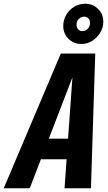

<svg xmlns="http://www.w3.org/2000/svg" viewBox="-67 -1006 577 1026"><path d="M-47 0 258 -720H369L92 0ZM278 0 329 -720H442L419 0ZM111 -265H381L356 -155H86ZM368 -771Q327 -771 299 -798.5Q271 -826 271 -867Q271 -900 287 -927Q303 -954 329.5 -970Q356 -986 387 -986Q429 -986 457 -958.5Q485 -931 485 -890Q485 -859 468.5 -831.5Q452 -804 425.5 -787.5Q399 -771 368 -771ZM373 -840Q390 -840 402 -852.5Q414 -865 414 -884Q414 -898 405.5 -907.5Q397 -917 383 -917Q367 -917 354.5 -905Q342 -893 342 -874Q342 -859 350.5 -849.5Q359 -840 373 -840Z"/></svg>

Font: Instrument Sans Condensed
Style: Bold Italic
Weight: 700
Width: 3
Italic angle: -13°
Designer: Rodrigo Fuenzalida
Foundry: fragTYPE
Version: Version 1.000;gftools[0.9.28]